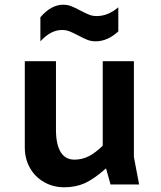

<svg xmlns="http://www.w3.org/2000/svg" viewBox="-20 -781 680 813"><path d="M448 0 429 -68Q378 -23 339.5 -5.5Q301 12 252 12Q205 12 166.5 -10Q128 -32 106.5 -70.5Q85 -109 85 -157V-522H217V-232Q217 -169 237 -137Q257 -105 295 -105Q327 -105 355 -119Q383 -133 415 -164V-522H547V-116L569 0ZM311 -631Q286 -644 272.5 -649Q259 -654 242 -654Q195 -654 151 -606V-708Q197 -761 247 -761Q266 -761 282.5 -754.5Q299 -748 321 -736Q346 -723 359.5 -718Q373 -713 390 -713Q437 -713 481 -750V-648Q435 -606 385 -606Q366 -606 349.5 -612.5Q333 -619 311 -631Z"/></svg>

Font: AmikoBold
Style: Bold
Weight: 700
Designer: Pablo Impallari, Rodrigo Fuenzalida, Andres Torresi
Foundry: Impallari Type
Version: Version 1.000; ttfautohint (v1.3)